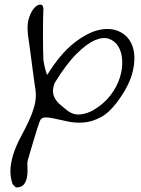

<svg xmlns="http://www.w3.org/2000/svg" viewBox="-20 -820 616 840"><path d="M34.2 -16.6Q22.5 -53.7 26.4 -88.9Q30.3 -124 42.5 -157.7Q54.7 -191.4 72.8 -224.6Q90.8 -257.8 106 -290.5Q121.1 -323.2 130.4 -356.4Q139.6 -389.6 135.7 -423.8Q134.8 -430.7 131.8 -450.2Q128.9 -469.7 125.5 -495.6Q122.1 -521.5 118.2 -551.3Q114.3 -581.1 110.8 -606.9Q107.4 -632.8 104.5 -652.3Q101.6 -671.9 101.6 -677.7Q97.7 -716.8 107.9 -745.1Q118.2 -773.4 131.8 -787.1Q145.5 -800.8 157.7 -799.8Q169.9 -798.8 169.9 -780.3Q168.9 -767.6 168.5 -736.3Q168 -705.1 168 -669.4Q168 -633.8 168.5 -602.5Q168.9 -571.3 169.9 -558.6Q169.9 -554.7 171.9 -544.9Q173.8 -535.2 176.3 -524.4Q178.7 -513.7 181.6 -504.4Q184.6 -495.1 186.5 -492.2Q243.2 -584 303.2 -631.3Q363.3 -678.7 415.5 -689.5Q467.8 -700.2 506.8 -679.7Q545.9 -659.2 560.5 -615.2Q575.2 -571.3 561 -508.8Q546.9 -446.3 492.2 -373Q457 -326.2 419.9 -306.6Q382.8 -287.1 347.2 -284.2Q311.5 -281.2 278.8 -288.1Q246.1 -294.9 220.2 -300.8Q194.3 -306.6 176.8 -306.2Q159.2 -305.7 153.3 -288.1Q148.4 -274.4 140.1 -248.5Q131.8 -222.7 124 -195.3Q116.2 -168 109.4 -146Q102.5 -124 101.6 -119.1Q98.6 -107.4 100.1 -86.9Q101.6 -66.4 98.6 -47.4Q95.7 -28.3 85.4 -14.2Q75.2 0 50.8 0Q48.8 0 42.5 -6.3Q36.1 -12.7 34.2 -16.6ZM271.5 -338.9Q298.8 -316.4 330.1 -319.3Q361.3 -322.3 389.6 -338.9Q435.5 -366.2 463.9 -403.8Q492.2 -441.4 504.4 -480.5Q516.6 -519.5 514.6 -555.7Q512.7 -591.8 497.6 -616.7Q482.4 -641.6 456.1 -650.4Q429.7 -659.2 394 -643.6Q358.4 -627.9 314 -583.5Q269.5 -539.1 219.7 -458Q210.9 -435.5 211.9 -418.9Q212.9 -402.3 221.2 -388.2Q229.5 -374 243.2 -362.3Q256.8 -350.6 271.5 -338.9Z"/></svg>

Font: Over the Rainbow
Style: Regular
Weight: 400
Designer: Kimberly Geswein
Foundry: Kimberly Geswein
Version: Version 1.002 2010